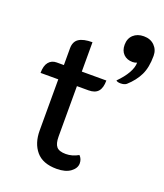

<svg xmlns="http://www.w3.org/2000/svg" viewBox="-144 -872 833 977"><g transform="rotate(20 273.0 -384.0)"><path d="M131 -145V-422H35Q35 -461 51 -480.5Q67 -500 94 -500H133V-591Q133 -627 157 -643Q181 -659 230 -659V-500H363Q363 -460 346.5 -441Q330 -422 295 -422H232V-149Q232 -111 246 -94.5Q260 -78 296 -78Q331 -78 364 -97Q380 -81 380 -57Q380 -31 353 -11Q326 9 278 9Q203 9 167 -33.5Q131 -76 131 -145ZM479 -639Q475 -637 468.5 -635.5Q462 -634 456 -634Q425 -634 406.5 -652.5Q388 -671 388 -703Q388 -737 409.5 -757Q431 -777 466 -777Q502 -777 524 -755Q546 -733 546 -700Q546 -637 526 -596Q506 -555 467 -520Q456 -511 435 -511Q418 -511 411 -518Q444 -551 461.5 -582Q479 -613 479 -639Z"/></g></svg>

Font: K2D Medium
Style: Regular
Weight: 500
Designer: Katatrad Aksorn Co.,Ltd.
Foundry: Cadson Demak Co.,Ltd.
Version: Version 1.000; ttfautohint (v1.6)